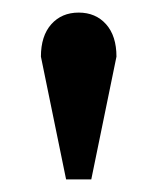

<svg xmlns="http://www.w3.org/2000/svg" viewBox="-20 -730 250 305"><path d="M165 -640 125 -445H85L45 -640Q45 -673 61.5 -691.5Q78 -710 105 -710Q132 -710 148.5 -691.5Q165 -673 165 -640Z"/></svg>

Font: Yeseva One
Style: Regular
Weight: 400
Designer: Jovanny Lemonad
Foundry: Jovanny Lemonad
Version: Version 2.000